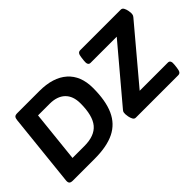

<svg xmlns="http://www.w3.org/2000/svg" viewBox="-70 -1122 1544 1544"><g transform="rotate(-45 701.5 -350.0)"><path d="M89 0Q66 0 57.5 -9.5Q49 -19 51 -40L116 -660Q118 -681 126 -690.5Q134 -700 157 -700H408Q563 -700 647 -625.5Q731 -551 731 -412Q731 -267 690 -176Q649 -85 562.5 -42.5Q476 0 338 0ZM216 -131H351Q467 -131 519.5 -193.5Q572 -256 572 -396Q572 -480 525.5 -524.5Q479 -569 394 -569H262ZM805 0Q789 0 780.5 -16Q772 -32 768.5 -51Q765 -70 765 -79Q765 -89 766 -97.5Q767 -106 775 -116L1157 -569H859Q828 -569 834 -619L838 -652Q841 -678 849 -689Q857 -700 873 -700H1334Q1350 -700 1358.5 -684Q1367 -668 1370.5 -649Q1374 -630 1374 -621Q1374 -611 1372 -603Q1370 -595 1362 -585L980 -131H1301Q1332 -131 1326 -81L1322 -48Q1319 -22 1311 -11Q1303 0 1287 0Z"/></g></svg>

Font: Asap Semi Expanded Semi Expanded Regular
Style: Bold Italic
Weight: 700
Width: 6
Italic angle: -6°
Designer: Pablo Cosgaya
Foundry: Omnibus-Type
Version: Version 3.001; ttfautohint (v1.8.4.7-5d5b)